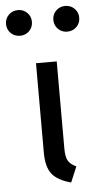

<svg xmlns="http://www.w3.org/2000/svg" viewBox="-86 -802 435 849"><g transform="rotate(-5 131.5 -378.0)"><path d="M178 -141Q178 -103 188 -86Q198 -69 224 -57L195 12Q135 -4 110.5 -35.5Q86 -67 86 -130V-527H178ZM84 -711Q84 -687 67.5 -670.5Q51 -654 27 -654Q2 -654 -14.5 -670.5Q-31 -687 -31 -711Q-31 -735 -14.5 -751.5Q2 -768 27 -768Q51 -768 67.5 -751.5Q84 -735 84 -711ZM294 -711Q294 -687 277.5 -670.5Q261 -654 236 -654Q212 -654 195.5 -670.5Q179 -687 179 -711Q179 -735 195.5 -751.5Q212 -768 236 -768Q261 -768 277.5 -751.5Q294 -735 294 -711Z"/></g></svg>

Font: Fira Sans
Style: Regular
Weight: 400
Designer: bBox Type GmbH & Carrois Corporate GbR & Edenspiekermann AG
Foundry: bBox Type GmbH & Carrois Corporate GbR & Edenspiekermann AG
Version: Version 4.301